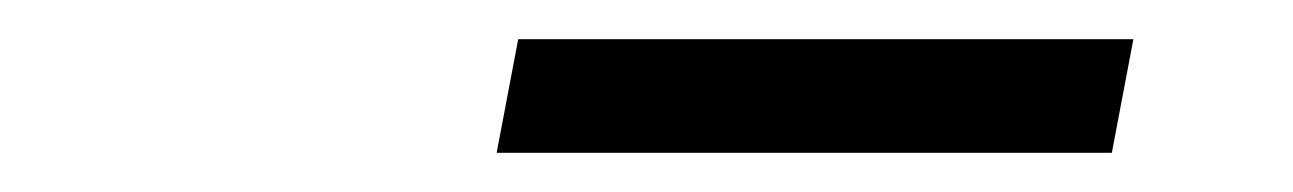

<svg xmlns="http://www.w3.org/2000/svg" viewBox="-20 -744 660 98"><path d="M558.5 -724H244.5L233.5 -666H547.5Z"/></svg>

Font: Monaspace Neon Light
Style: Italic
Weight: 300
Italic angle: -11°
Designer: Riley Cran & the Lettermatic Team
Foundry: Lettermatic
Version: Version 1.200 (Monaspace Neon)